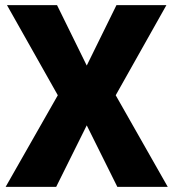

<svg xmlns="http://www.w3.org/2000/svg" viewBox="-20 -731 679 751"><path d="M203.1 -710.9 319.3 -474.6 435.5 -710.9H630.9L432.6 -358.4L636.2 0H439L319.3 -240.7L199.7 0H2L206.1 -358.4L7.3 -710.9Z"/></svg>

Font: Vazirmatn FD Black
Style: Regular
Weight: 900
Designer: Saber Rastikerdar
Foundry: Saber Rastikerdar
Version: Version 33.003